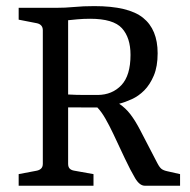

<svg xmlns="http://www.w3.org/2000/svg" viewBox="-20 -593 607 613"><path d="M197.5 -528.4V-291.3Q209.5 -290.5 223.6 -290.2Q237.8 -289.8 250.9 -289.8Q264 -289.8 275.1 -289.8Q286.2 -289.8 292 -289.8Q338.2 -290.2 367.5 -321.1Q396.7 -352 396.7 -417.8Q396.7 -472.7 369.3 -502.9Q341.8 -533.1 267.6 -533.1Q246.2 -533.1 226.7 -531.3Q207.3 -529.5 197.5 -528.4ZM278.5 -37.1V0H39.6V-37.1L97.1 -48Q106.2 -49.8 111.5 -55.1Q116.7 -60.4 116.7 -70.2V-496.4Q116.7 -505.8 111.6 -511.5Q106.5 -517.1 97.5 -518.9L39.6 -530.2V-568H157.1Q188.7 -568 216.7 -570.7Q244.7 -573.5 281.1 -573.5Q390.2 -573.5 436.7 -536.2Q483.3 -498.9 483.3 -422.9Q483.3 -380.7 471.1 -351.8Q458.9 -322.9 440.7 -304.5Q422.5 -286.2 400.9 -276.4Q379.3 -266.5 360.4 -261.8Q380.7 -248.4 396.4 -228Q412 -207.6 427.6 -177.5L482.2 -72.4Q489.1 -58.9 495.6 -53.8Q502.2 -48.7 514.5 -46.2L554.9 -37.1V0H442.5Q425.8 0 411.5 -24Q397.1 -48 378.2 -88L341.8 -165.5Q329.1 -192.4 316.4 -214.5Q303.6 -236.7 290.9 -249.8Q263.6 -249.8 239.1 -250Q214.5 -250.2 197.5 -250.2V-69.8Q197.5 -60 202.5 -54.7Q207.6 -49.5 217.5 -48Z"/></svg>

Font: Rasa
Style: Regular
Weight: 400
Version: Version 1.000;PS 1.000;hotconv 1.0.88;makeotf.lib2.5.647800;